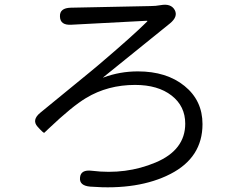

<svg xmlns="http://www.w3.org/2000/svg" viewBox="-20 -759 1040 823"><path d="M367 41Q319 37 323 2Q326 -33 374 -27Q520 -9 647 -62.5Q774 -116 774 -229Q774 -304 715.5 -349.5Q657 -395 559 -395Q442 -395 349 -339Q289 -303 190 -209Q173 -193 170 -190Q167 -187 141 -216Q115 -245 153 -276L368 -452Q386 -467 404 -482Q551 -607 610 -666Q614 -670 609 -670L286 -653Q238 -650 237 -688Q235 -725 284 -726L625 -733Q647 -733 669 -737Q713 -745 729 -716Q744 -688 709 -659L423 -428Q419 -425 424 -427Q494 -453 571 -453Q694 -453 771 -390.5Q848 -328 848 -227Q848 -84 711 -13.5Q574 57 367 41Z"/></svg>

Font: Resource Han Rounded KR Normal
Style: Regular
Weight: 350
Designer: Cyano Hao (round all glyphs); Ryoko NISHIZUKA 西塚涼子 (kana, bopomofo & ideographs); Paul D. Hunt (Latin, Greek & Cyrillic)
Foundry: Cyano Hao
Version: 0.990